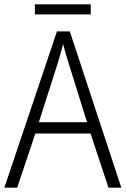

<svg xmlns="http://www.w3.org/2000/svg" viewBox="-20 -860 577 880"><path d="M396 -840H140V-794H396ZM477 0H536L300 -716H241L0 0H59L142 -248H395ZM297 -562 379 -300H158L242 -562C251 -590 261 -624 269 -658C277 -627 289 -587 297 -562Z"/></svg>

Font: Noto Sans Ethiopic SemiCondensed Light
Style: Regular
Weight: 300
Width: 4
Designer: Monotype Design Team
Foundry: Monotype Imaging Inc.
Version: Version 2.102